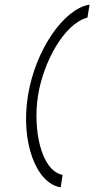

<svg xmlns="http://www.w3.org/2000/svg" viewBox="-20 -714 402 819"><path d="M99 -305C67 -105 136 70 239 85L247 32C154 14 120 -164 142 -305C164 -447 253 -613 353 -639L362 -694C256 -679 131 -505 99 -305Z"/></svg>

Font: Charger Sport
Style: HLExtObl
Weight: 100
Designer: Jasper
Foundry: Cannot Into Space Fonts
Version: Version 1.1